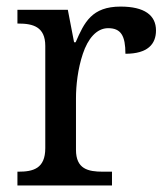

<svg xmlns="http://www.w3.org/2000/svg" viewBox="-20 -566 511 586"><path d="M321.8 0V-42H293.9C248.5 -42 211.9 -50.3 211.9 -108.9V-266.1C211.9 -304.7 217.3 -355.5 232.9 -401.9C248 -447.3 274.4 -480 310.1 -480C349.1 -480 362.8 -457 362.8 -401.9C430.7 -401.9 456.1 -431.2 456.1 -473.1C456.1 -519.5 420.9 -545.9 348.1 -545.9C260.3 -545.9 237.3 -498 210.9 -437H206.1L187 -536.1H33.2V-494.1H36.1C80.6 -494.1 118.2 -484.4 118.2 -425.8V-113.8C118.2 -51.3 81.1 -42 36.1 -42H33.2V0Z"/></svg>

Font: The Erased English
Style: Regular
Weight: 400
Designer: Monotype Design team + ligartures altered by 180 Amsterdam
Foundry: Monotype Imaging Inc.
Version: Version 1.030;Glyphs 3.1.2 (3151)